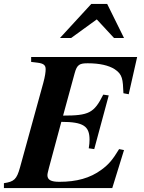

<svg xmlns="http://www.w3.org/2000/svg" viewBox="-47 -960 734 980"><path d="M653 -669H112V-644L145 -640C176 -636 186 -627 186 -607C186 -592 183 -570 174 -537L55 -105C38 -44 25 -33 -27 -25V0H526L586 -194L561 -199C527 -143 507 -120 470 -93C413 -51 344 -32 256 -32C213 -32 195 -42 195 -66C195 -73 198 -84 203 -104L266 -338C379 -338 410 -316 410 -247C410 -233 409 -222 406 -203L434 -199L508 -473L480 -477C433 -383 407 -370 275 -370L334 -586C346 -631 360 -637 401 -637C462 -637 508 -626 538 -607C579 -580 580 -555 583 -484L610 -479ZM586 -766 500 -940H419L259 -766H316L447 -861L535 -766Z"/></svg>

Font: XITS
Style: Bold Italic
Weight: 700
Italic angle: -16.33°
Designer: MicroPress Inc., with final additions and corrections provided by Coen Hoffman, Elsevier (retired)
Version: Version 1.105